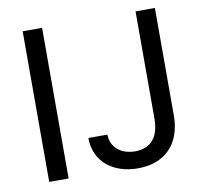

<svg xmlns="http://www.w3.org/2000/svg" viewBox="-81 -815 972 913"><g transform="rotate(-10 405.0 -358.5)"><path d="M179.7 -727.3H85.9V0H179.7ZM305.4 -173.3C305.4 -58.6 393.5 9.9 513.8 9.9C642 9.9 724.4 -68.9 724.4 -208.5V-727.3H631V-208.5C631 -119.7 588.8 -72.1 514.2 -72.1C446.4 -72.1 397.7 -111.9 397.4 -173.3Z"/></g></svg>

Font: Margiela Sans Text
Style: Regular
Weight: 400
Designer: Stefan Endress, Andreas Faust
Version: Version 1.100;FEAKit 1.0